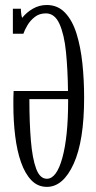

<svg xmlns="http://www.w3.org/2000/svg" viewBox="-20 -735 386 768"><path d="M167.5 12.5Q131 12.5 105.5 -14Q80 -40.5 64 -86.2Q48 -132 40.8 -190.8Q33.5 -249.5 33.5 -314.5Q33.5 -328.5 33.5 -342.8Q33.5 -357 34.5 -371H252Q251 -456 244 -526.5Q237 -597 218 -639.2Q199 -681.5 163.5 -681.5Q137.5 -681.5 119.2 -667.2Q101 -653 89.8 -634Q78.5 -615 73.5 -600H31.5V-700H63.5Q63.5 -691 64.8 -680.8Q66 -670.5 68.5 -663.5Q86.5 -686 112 -700.5Q137.5 -715 167 -715Q211 -715 240.2 -684.2Q269.5 -653.5 286 -600.8Q302.5 -548 309.5 -481.8Q316.5 -415.5 316.5 -344.5Q316.5 -171.5 274.5 -79.5Q232.5 12.5 167.5 12.5ZM167.5 -20Q206.5 -20 229.5 -104Q252.5 -188 252.5 -330.5Q252.5 -334.5 252.5 -338.5H97.5Q97.5 -244.5 103.5 -172.8Q109.5 -101 124.5 -60.5Q139.5 -20 167.5 -20Z"/></svg>

Font: Imbue 10pt Light
Style: Regular
Weight: 300
Designer: Tyler Finck
Foundry: Etcetera Type Company
Version: Version 1.102; ttfautohint (v1.8.3)